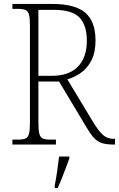

<svg xmlns="http://www.w3.org/2000/svg" viewBox="-20 -734 604 975"><path d="M43 0V-25H72Q96 -25 109 -30.5Q122 -36 127 -54Q132 -72 132 -108V-606Q132 -642 127 -660Q122 -678 109 -683.5Q96 -689 72 -689H43V-714H245Q361 -714 413 -669.5Q465 -625 465 -529Q465 -469 445 -429Q425 -389 392.5 -365.5Q360 -342 322 -331L456 -109Q483 -66 504.5 -47.5Q526 -29 556 -29H564V0H558Q519 0 496 -8Q473 -16 455.5 -35.5Q438 -55 417 -91L280 -320H175V-108Q175 -72 180 -54Q185 -36 198 -30.5Q211 -25 235 -25H264V0ZM243 -349Q330 -349 375.5 -395.5Q421 -442 421 -528Q421 -604 384.5 -644Q348 -684 251 -684H175V-349ZM258 208Q265 172 270.5 134.5Q276 97 280 61H332V71Q324 92 314 119.5Q304 147 293 174Q282 201 273 221H258Z"/></svg>

Font: Noto Serif Armenian SemiCondensed ExtraLight
Style: Regular
Weight: 200
Width: 4
Designer: Monotype Design Team
Foundry: Monotype Imaging Inc.
Version: Version 2.008; ttfautohint (v1.8.4.7-5d5b)